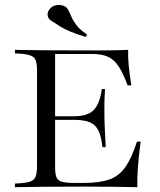

<svg xmlns="http://www.w3.org/2000/svg" viewBox="-20 -778 663 798"><path d="M42 0V-15.1Q82 -16.6 101.6 -22.2Q121.1 -27.8 127.4 -42.5Q133.8 -57.1 133.8 -84.5V-486.8Q133.8 -515.1 127.4 -529.3Q121.1 -543.5 101.6 -549.1Q82 -554.7 42 -556.2V-570.8Q87.4 -569.8 159.4 -569.1Q231.4 -568.4 327.1 -568.4Q364.3 -568.4 416.5 -568.6Q468.8 -568.8 512.7 -570.8Q510.3 -517.1 525.9 -423.3H510.3Q492.2 -472.7 473.6 -501.2Q455.1 -529.8 429.4 -541.7Q403.8 -553.7 363.3 -553.7H209V-294.9H288.6Q345.2 -294.9 370.1 -321.3Q395 -347.7 403.3 -407.7H416.5Q413.6 -359.4 413.8 -334.5Q414.1 -309.6 414.1 -287.1Q414.1 -277.3 414.6 -264.9Q415 -252.4 416.3 -229.7Q417.5 -207 419.4 -166.5H405.8Q400.9 -210.9 388.9 -235.4Q377 -259.8 353.3 -269.8Q329.6 -279.8 288.6 -279.8H209V-84.5Q209 -55.2 214.8 -41Q220.7 -26.9 238.5 -22.2Q256.3 -17.6 292 -17.6H327.1Q394 -17.6 434.8 -32.2Q475.6 -46.9 501.5 -84.2Q527.3 -121.6 549.3 -189.5H564.5Q556.2 -127.4 553 -81.3Q549.8 -35.2 550.8 0Q505.9 -1 451.4 -1.7Q397 -2.4 327.1 -2.4Q231.4 -2.4 159.7 -1.7Q87.9 -1 42 0ZM341.8 -634.8 336.4 -624.5Q293.5 -637.7 269 -648.2Q244.6 -658.7 229.7 -668.2Q214.8 -677.7 200.2 -687.5Q183.1 -695.8 179 -709.2Q174.8 -722.7 183.6 -736.3Q191.9 -749.5 207.5 -754.9Q223.1 -760.3 241.2 -754.9Q255.9 -750.5 262.5 -739Q269 -727.5 275.6 -710.9Q282.2 -694.3 296.6 -674.8Q311 -655.3 341.8 -634.8Z"/></svg>

Font: Bacasime Antique
Style: Regular
Weight: 400
Designer: The DocRepair Project, Claus Eggers Sørensen
Foundry: Google
Version: Version 2.000